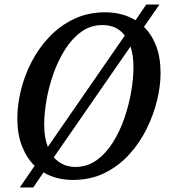

<svg xmlns="http://www.w3.org/2000/svg" viewBox="-20 -779 745 843"><path d="M67 44 132 -51Q97 -85 76.5 -137.5Q56 -190 56 -259Q56 -317 71.5 -381.5Q87 -446 118.5 -507Q150 -568 196.5 -617Q243 -666 304.5 -695.5Q366 -725 443 -725Q478 -725 512 -716.5Q546 -708 575 -690L622 -759H680L612 -661Q646 -628 665.5 -577.5Q685 -527 685 -457Q685 -402 669.5 -338Q654 -274 623.5 -212.5Q593 -151 547 -100.5Q501 -50 439.5 -19.5Q378 11 300 11Q227 11 171 -22L126 44ZM174 -232Q174 -175 190 -134L528 -623Q493 -669 430 -669Q378 -669 337 -639.5Q296 -610 265.5 -561.5Q235 -513 214.5 -455Q194 -397 184 -338.5Q174 -280 174 -232ZM311 -46Q363 -46 404 -75.5Q445 -105 475.5 -153.5Q506 -202 526 -260Q546 -318 556 -376.5Q566 -435 566 -483Q566 -536 553 -575L216 -88Q235 -67 259 -56.5Q283 -46 311 -46Z"/></svg>

Font: Noto Serif SemiCondensed Medium
Style: Italic
Weight: 500
Width: 4
Italic angle: -12°
Designer: Monotype Design Team
Foundry: Monotype Imaging Inc.
Version: Version 2.013